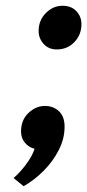

<svg xmlns="http://www.w3.org/2000/svg" viewBox="-20 -505 302 666"><path d="M62 141 27 112.5Q37 104.5 51.5 88.5Q66 72.5 79.5 52.2Q93 32 100 11Q80 6.5 66.5 -9.8Q53 -26 53 -49Q53 -89 78.8 -113.2Q104.5 -137.5 135.5 -137.5Q165 -137.5 184.5 -119.2Q204 -101 204 -65.5Q204 -24 184 15.2Q164 54.5 131.8 87Q99.5 119.5 62 141ZM177 -333.5Q148.5 -333.5 131.2 -352.8Q114 -372 114 -397.5Q114 -434.5 139 -459.8Q164 -485 197 -485Q227.5 -485 245 -466.2Q262.5 -447.5 262.5 -421Q262.5 -384.5 238 -359Q213.5 -333.5 177 -333.5Z"/></svg>

Font: Overpass SemiBold
Style: Italic
Weight: 600
Italic angle: -10°
Designer: Delve Withrington, Dave Bailey, Thomas Jockin
Foundry: Delve Fonts LLC
Version: Version 4.000